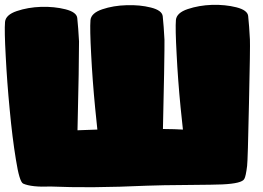

<svg xmlns="http://www.w3.org/2000/svg" viewBox="-20 -782 1097 802"><path d="M1016.6 -715.3Q1013.7 -739.7 967.3 -751.5Q920.9 -763.2 865.7 -761.7Q811 -759.8 764.2 -744.1Q717.8 -728.5 714.8 -698.7Q711.9 -662.6 717.8 -555.7Q723.1 -448.2 734.4 -332.5Q738.8 -285.2 744.1 -240.7Q713.9 -242.7 660.6 -243.2Q663.6 -359.9 665.5 -475.6Q667.5 -598.1 667 -615.7Q664.1 -672.9 659.7 -714.4Q656.7 -738.8 610.4 -750.5Q564 -762.2 508.8 -760.3Q453.6 -758.8 407.2 -743.2Q360.8 -727.5 357.9 -697.8Q355 -661.1 360.8 -554.2Q366.2 -447.3 377.4 -331.5Q381.8 -284.7 386.7 -240.7H383.3Q342.8 -239.7 303.7 -237.8Q306.6 -354.5 308.6 -469.2Q310.5 -591.3 310.1 -608.9Q307.1 -665.5 302.7 -707Q299.8 -731.4 253.4 -743.2Q207 -754.9 151.9 -753.4Q96.7 -751.5 50.3 -735.8Q3.9 -720.2 1 -690.4Q-2 -654.3 3.9 -547.4Q9.3 -439.9 20.5 -324.2Q31.2 -208.5 46.4 -115.7Q61 -22.5 76.7 -15.1Q111.3 0.5 191.9 -2.9Q270 0.5 368.7 0Q478.5 -1 592.3 -6.3Q617.7 -7.3 666 -8.3Q697.8 -8.8 758.3 -9.3Q882.8 -10.3 908.7 -11.7Q991.2 -15.6 1000.5 -34.7Q1006.8 -44.9 1012.2 -88.9Q1015.1 -110.4 1020 -349.6Q1025.4 -587.9 1023.9 -617.2Q1021 -673.8 1016.6 -715.3Z"/></svg>

Font: ARCO
Style: Regular
Weight: 700
Designer: Rafael Olivo Díaz, Denis Ignatov
Foundry: Rafael Olivo Díaz
Version: Version 1.10 March 1, 2019